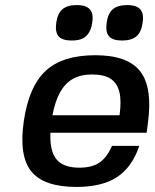

<svg xmlns="http://www.w3.org/2000/svg" viewBox="-20 -728 610 758"><path d="M559 -204H557H179Q176 -132 203 -99Q230 -66 293 -66Q343 -66 372.5 -86Q402 -106 422 -152H530Q501 -67 441.5 -28.5Q382 10 282 10Q153 10 103.5 -51.5Q54 -113 74 -250Q94 -387 160.5 -448.5Q227 -510 356 -510Q484 -510 533.5 -446.5Q583 -383 564 -243ZM344 -434Q299 -434 268.5 -417Q238 -400 218 -365Q198 -330 187 -273H452Q460 -331 451 -366Q442 -401 416 -417.5Q390 -434 344 -434ZM283 -708Q308 -708 322.5 -700.5Q337 -693 342.5 -678Q348 -663 344 -638Q342 -623 337.5 -612Q333 -601 326.5 -592.5Q320 -584 311 -578.5Q302 -573 290 -570.5Q278 -568 263 -568Q226 -568 211.5 -584.5Q197 -601 202 -638Q207 -675 226.5 -691.5Q246 -708 283 -708ZM482 -708Q507 -708 521.5 -700.5Q536 -693 541.5 -678Q547 -663 543 -638Q538 -601 518.5 -584.5Q499 -568 462 -568Q425 -568 410.5 -584.5Q396 -601 401 -638Q406 -675 425.5 -691.5Q445 -708 482 -708Z"/></svg>

Font: Fivo Sans Modern Med
Style: Italic
Weight: 450
Designer: Alexander Slobzheninov
Foundry: Alexander Slobzheninov
Version: 1.0